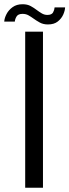

<svg xmlns="http://www.w3.org/2000/svg" viewBox="-45 -887 328 907"><path d="M74 0V-737.5H158V0ZM262.5 -852Q262 -837 253.8 -818.2Q245.5 -799.5 228 -785.5Q210.5 -771.5 181.5 -771.5Q159 -771.5 142.5 -780.8Q126 -790 113 -799.5Q102 -807.5 89.8 -814.5Q77.5 -821.5 61.5 -821.5Q41 -821.5 33.5 -809.5Q26 -797.5 25 -785H-25Q-24 -801.5 -14.2 -820.5Q-4.5 -839.5 14.5 -853.2Q33.5 -867 61.5 -867Q84.5 -867 100.2 -858.2Q116 -849.5 127.5 -840.5Q139.5 -831.5 152 -824Q164.5 -816.5 178.5 -816.5Q199 -816.5 205.5 -828Q212 -839.5 213 -852Z"/></svg>

Font: Epilogue
Style: Regular
Weight: 400
Designer: Tyler Finck
Foundry: Etcetera Type Co
Version: Version 2.112